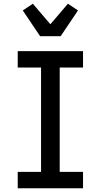

<svg xmlns="http://www.w3.org/2000/svg" viewBox="-20 -1009 540 1029"><path d="M75 0V-88H200V-647H75V-735H425V-647H300V-88H425V0ZM195 -815 102 -953 156 -989 250 -879 344 -989 398 -953 305 -815Z"/></svg>

Font: Iosevka Term Curly Semibold
Style: Regular
Weight: 600
Designer: Belleve Invis
Foundry: Belleve Invis
Version: Version 32.3.0